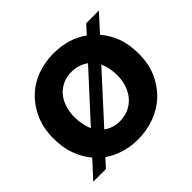

<svg xmlns="http://www.w3.org/2000/svg" viewBox="-138 -732 909 909"><g transform="rotate(-45 317.0 -277.0)"><path d="M602.1 -276.9Q602.1 -210.4 580.1 -159.2Q557.6 -106.9 518.1 -68.8Q479 -31.2 425.8 -11.2Q372.6 8.8 313 8.8Q263.7 8.8 222.2 -3.9Q176.3 -18.1 144 -42L106 0H21L98.1 -84Q66.4 -122.1 49.8 -168.9Q32.2 -215.3 32.2 -276.9Q32.2 -344.7 54.2 -396Q77.1 -449.2 115.2 -485.8Q152.8 -523.4 205.1 -543Q258.3 -563 316.9 -563Q417 -563 488.8 -511.2L527.8 -554.2H612.8L535.2 -469.2Q566.4 -433.6 585 -384.8Q602.1 -335.9 602.1 -276.9ZM173.8 -276.9Q173.8 -255.9 179.2 -228Q182.6 -210 191.9 -187L399.9 -414.1Q362.8 -440.9 314.9 -440.9Q286.6 -440.9 262.2 -431.2Q236.8 -420.9 216.8 -400.9Q195.8 -377.9 186 -350.1Q173.8 -317.4 173.8 -276.9ZM232.9 -138.2Q267.1 -112.8 313 -112.8Q341.8 -112.8 367.2 -123Q394.5 -134.3 413.1 -153.8Q432.6 -173.3 445.8 -205.1Q458 -237.8 458 -276.9Q458 -299.8 453.1 -325.2Q450.7 -338.9 439.9 -365.2Z"/></g></svg>

Font: PoppinsZ SemiBold
Style: Regular
Weight: 600
Designer: Ninad Kale (Devanagari), Jonny Pinhorn (Latin)
Foundry: Indian Type Foundry
Version: Version 3.002;FEAKit 1.0